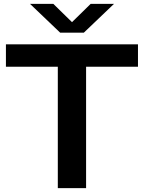

<svg xmlns="http://www.w3.org/2000/svg" viewBox="-20 -968 740 988"><path d="M277.5 0V-624.5H10.5V-740H690V-624.5H423V0ZM289.5 -800 134.5 -948H254.5L350.5 -854L446.5 -948H566.5L411.5 -800Z"/></svg>

Font: Encode Sans Exp SmBold
Style: Regular
Weight: 600
Width: 7
Designer: Multiple Designers
Foundry: Impallari Type
Version: Version 3.002; ttfautohint (v1.8.3) -l 8 -r 50 -G 200 -x 14 